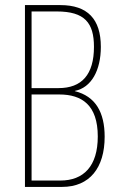

<svg xmlns="http://www.w3.org/2000/svg" viewBox="-20 -734 470 754"><path d="M217 -714H78V0H224C332 0 391 -75 391 -197C391 -293 355 -356 274 -376V-377C339 -390 376 -458 376 -550C376 -659 324 -714 217 -714ZM210 -388H104V-689H203C313 -689 349 -644 349 -550C349 -441 301 -388 210 -388ZM104 -363H213C301 -363 364 -322 364 -198C364 -81 308 -25 217 -25H104Z"/></svg>

Font: Noto Sans Ethiopic ExtraCondensed Thin
Style: Regular
Weight: 100
Width: 2
Designer: Monotype Design Team
Foundry: Monotype Imaging Inc.
Version: Version 2.102